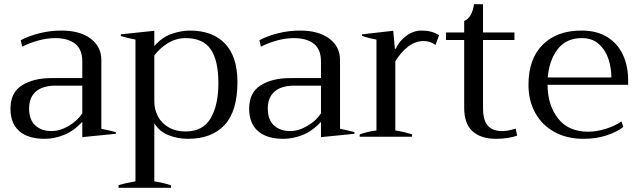

<svg xmlns="http://www.w3.org/2000/svg" viewBox="-20 -653 3051 917"><path d="M30 -134Q30 -211 85 -245.5Q140 -280 225 -280H373V-360Q373 -417 339 -444Q305 -471 243 -471Q204 -471 162.5 -459.5Q121 -448 86 -430L79 -461Q119 -482 169.5 -494.5Q220 -507 273 -507Q362 -507 413 -468.5Q464 -430 464 -366V-38Q499 -31 533 -22V-14L373 2V-71Q332 -27 285.5 -8.5Q239 10 194 10Q114 10 72 -27Q30 -64 30 -134ZM373 -112V-244H247Q183 -244 151 -215.5Q119 -187 119 -135Q119 -81 148.5 -54Q178 -27 226 -27Q267 -27 309.5 -52.5Q352 -78 373 -112Z M546 231Q577 222 627 213V-464Q584 -472 557 -481V-489L717 -506V-433Q755 -476 800.5 -491.5Q846 -507 887 -507Q995 -507 1054.5 -445Q1114 -383 1114 -261Q1114 -122 1052.5 -56Q991 10 878 10Q827 10 783.5 -8Q740 -26 717 -64V213Q757 219 797 232V244H546ZM1023 -256Q1023 -364 986.5 -417.5Q950 -471 866 -471Q822 -471 783.5 -448Q745 -425 717 -388V-169Q717 -130 734.5 -97Q752 -64 786 -44.5Q820 -25 866 -25Q949 -25 986 -88Q1023 -151 1023 -256Z M1170 -134Q1170 -211 1225 -245.5Q1280 -280 1365 -280H1513V-360Q1513 -417 1479 -444Q1445 -471 1383 -471Q1344 -471 1302.5 -459.5Q1261 -448 1226 -430L1219 -461Q1259 -482 1309.5 -494.5Q1360 -507 1413 -507Q1502 -507 1553 -468.5Q1604 -430 1604 -366V-38Q1639 -31 1673 -22V-14L1513 2V-71Q1472 -27 1425.5 -8.5Q1379 10 1334 10Q1254 10 1212 -27Q1170 -64 1170 -134ZM1513 -112V-244H1387Q1323 -244 1291 -215.5Q1259 -187 1259 -135Q1259 -81 1288.5 -54Q1318 -27 1366 -27Q1407 -27 1449.5 -52.5Q1492 -78 1513 -112Z M1698 -11Q1732 -24 1778 -30V-464Q1734 -472 1709 -482V-489L1858 -506L1866 -420H1870Q1886 -456 1920 -481.5Q1954 -507 1994 -507Q2043 -507 2077 -485L2060 -438Q2035 -457 2004 -457Q1963 -457 1928 -429.5Q1893 -402 1868 -360V-30Q1912 -23 1948 -11V0H1698Z M2450 -5Q2405 10 2348 10Q2277 10 2237 -26Q2197 -62 2197 -137V-462H2110V-498H2197V-553Q2235 -569 2244 -633H2287V-498H2437V-462H2287V-137Q2287 -77 2310.5 -52Q2334 -27 2378 -27Q2407 -27 2443 -39Z M2980 -248H2595Q2596 -150 2645.5 -87Q2695 -24 2789 -24Q2829 -24 2872.5 -37.5Q2916 -51 2948 -73L2957 -47Q2928 -23 2877.5 -6.5Q2827 10 2767 10Q2688 10 2628.5 -22.5Q2569 -55 2536.5 -113.5Q2504 -172 2504 -248Q2504 -371 2571.5 -439Q2639 -507 2757 -507Q2832 -507 2882 -475Q2932 -443 2956 -389.5Q2980 -336 2980 -271ZM2900 -283Q2900 -328 2886 -371Q2872 -414 2840.5 -442.5Q2809 -471 2759 -471Q2684 -471 2643.5 -418Q2603 -365 2596 -283Z"/></svg>

Font: Trirong
Style: Regular
Weight: 400
Designer: Katatrad Team
Foundry: CadsonDemak
Version: Version 1.001